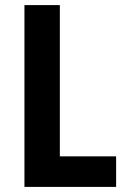

<svg xmlns="http://www.w3.org/2000/svg" viewBox="-20 -734 497 754"><path d="M76 0H436V-120H215V-714H76Z"/></svg>

Font: Noto Sans Sinhala Condensed
Style: Bold
Weight: 700
Width: 3
Designer: Jelle Bosma - Monotype Design Team
Foundry: Monotype Imaging Inc.
Version: Version 2.006